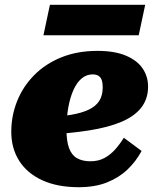

<svg xmlns="http://www.w3.org/2000/svg" viewBox="-20 -766 657 800"><path d="M308 14Q219 14 156 -15Q93 -44 60 -96Q27 -148 27 -217Q27 -284 51.5 -345Q76 -406 122.5 -453Q169 -500 235.5 -527Q302 -554 386 -554Q458 -554 505 -534Q552 -514 574.5 -480.5Q597 -447 597 -405Q597 -354 568.5 -317.5Q540 -281 485 -258Q430 -235 350.5 -222.5Q271 -210 168 -205L171 -278Q231 -280 275.5 -287.5Q320 -295 349.5 -309Q379 -323 393.5 -345.5Q408 -368 408 -402Q408 -420 404 -432Q400 -444 390.5 -450Q381 -456 366 -456Q340 -456 320 -439Q300 -422 286 -391Q272 -360 264.5 -318Q257 -276 257 -226Q257 -177 268 -148Q279 -119 301.5 -106.5Q324 -94 357 -94Q390 -94 415 -107.5Q440 -121 460 -143.5Q480 -166 496 -192L570 -137Q547 -94 511.5 -60Q476 -26 426 -6Q376 14 308 14ZM188 -746H585L558 -619H161Z"/></svg>

Font: Roboto Serif 20pt Black
Style: Italic
Weight: 900
Italic angle: -10°
Version: Version 1.008